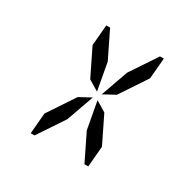

<svg xmlns="http://www.w3.org/2000/svg" viewBox="-166 -1066 1148 1133"><g transform="rotate(30 408.0 -500.0)"><path d="M234 -746 246 -887H272L360 -707L394 -521L323 -564ZM492 -707 612 -887H638L626 -746L505 -564L426 -521ZM324 -293 204 -113H178L190 -254L311 -436L390 -479ZM582 -254 570 -113H544L456 -293L422 -479L493 -436Z"/></g></svg>

Font: DSEG14 Modern
Style: Italic
Weight: 400
Italic angle: -5°
Designer: Keshikan(Twitter:@keshinomi_88pro)
Version: Version 0.46